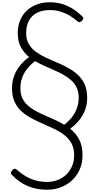

<svg xmlns="http://www.w3.org/2000/svg" viewBox="-20 -1168 857 1696"><path d="M397 508Q348 508 304 499.5Q260 491 221.5 474Q183 457 148.5 432.5Q114 408 85 376Q76 366 76.5 357Q77 348 88 336Q102 323 110.5 322.5Q119 322 133 335Q169 367 209.5 390.5Q250 414 297 426.5Q344 439 396 439Q444 439 487 423Q530 407 563 376.5Q596 346 615.5 302Q635 258 635 202Q635 141 611.5 98.5Q588 56 549 25.5Q510 -5 461 -28.5Q412 -52 360 -74.5Q308 -97 259 -123Q210 -149 170.5 -184Q131 -219 108.5 -269.5Q86 -320 86 -389Q86 -448 105 -498.5Q124 -549 158 -590.5Q192 -632 237 -664Q193 -700 165 -750.5Q137 -801 137 -876Q137 -939 158 -989Q179 -1039 217 -1074.5Q255 -1110 306.5 -1129Q358 -1148 419 -1148Q481 -1148 533 -1131.5Q585 -1115 628 -1087Q671 -1059 705 -1025Q717 -1015 716 -1005.5Q715 -996 706 -986Q694 -974 684 -972.5Q674 -971 661 -982Q628 -1012 590.5 -1033Q553 -1054 511.5 -1066.5Q470 -1079 420 -1079Q354 -1079 307 -1055Q260 -1031 235.5 -985.5Q211 -940 211 -876Q211 -820 234 -780Q257 -740 295.5 -711.5Q334 -683 382 -660.5Q430 -638 481 -617Q532 -596 580 -569.5Q628 -543 666.5 -508Q705 -473 727.5 -423.5Q750 -374 750 -304Q750 -245 731 -195Q712 -145 678 -104Q644 -63 600 -31Q649 8 679 63.5Q709 119 709 202Q709 274 683.5 330.5Q658 387 614 427Q570 467 514 487.5Q458 508 397 508ZM547 -66Q585 -95 614 -131Q643 -167 659 -211Q675 -255 675 -304Q675 -355 658 -392.5Q641 -430 611 -457Q581 -484 542 -506.5Q503 -529 460 -547.5Q417 -566 373.5 -585.5Q330 -605 290 -628Q251 -599 221.5 -562.5Q192 -526 176 -482.5Q160 -439 160 -389Q160 -340 177 -302.5Q194 -265 224 -238Q254 -211 293 -189.5Q332 -168 375.5 -149Q419 -130 463 -110.5Q507 -91 547 -66Z"/></svg>

Font: Playwrite CL Light
Style: Regular
Weight: 300
Designer: Veronika Burian, José Scaglione
Foundry: TypeTogether
Version: Version 1.002